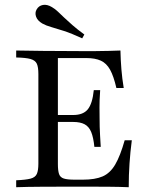

<svg xmlns="http://www.w3.org/2000/svg" viewBox="-20 -782 635 802"><path d="M47.6 0V-29Q87.9 -30.6 107.7 -35.9Q127.4 -41.1 133.9 -55.6Q140.3 -70.2 140.3 -98.4V-472.6Q140.3 -501.6 133.9 -515.7Q127.4 -529.8 107.7 -535.5Q87.9 -541.1 47.6 -541.9V-571Q89.5 -570.2 158.5 -569.4Q227.4 -568.5 318.5 -568.5Q348.4 -568.5 377.4 -568.5Q406.5 -568.5 433.9 -569.4Q461.3 -570.2 483.1 -571Q483.9 -531.5 487.1 -492.3Q490.3 -453.2 496.8 -414.5H466.1Q454.8 -463.7 439.9 -490.7Q425 -517.7 401.2 -528.6Q377.4 -539.5 340.3 -539.5H221.8V-96.8Q221.8 -69.4 226.6 -55.2Q231.5 -41.1 246.4 -36.3Q261.3 -31.5 291.1 -31.5H325.8Q377.4 -31.5 408.9 -45.2Q440.3 -58.9 461.3 -94.8Q482.3 -130.6 500.8 -196H530.6Q524.2 -147.6 521 -99.2Q517.7 -50.8 517.7 0Q480.6 -1.6 431.9 -2Q383.1 -2.4 318.5 -2.4Q227.4 -2.4 158.9 -2Q90.3 -1.6 47.6 0ZM196 -272.6V-301.6H338.7V-272.6ZM374.2 -168.5Q370.2 -208.1 360.9 -230.6Q351.6 -253.2 333.5 -262.9Q315.3 -272.6 285.5 -272.6V-301.6Q327.4 -301.6 346.8 -325.4Q366.1 -349.2 371.8 -405.6H398.4Q395.2 -358.1 395.6 -333.1Q396 -308.1 396 -287.1Q396 -269.4 396.4 -252.8Q396.8 -236.3 398 -216.1Q399.2 -196 400.8 -168.5ZM323.4 -621.8Q278.2 -642.7 246.8 -652.8Q215.3 -662.9 194 -669Q172.6 -675 156.5 -683.9Q136.3 -696 130.6 -712.5Q125 -729 133.1 -742.7Q141.9 -758.1 159.3 -761.3Q176.6 -764.5 196.8 -752.4Q210.5 -744.4 221.8 -733.5Q233.1 -722.6 247.6 -708.9Q262.1 -695.2 282.3 -677.4Q302.4 -659.7 332.3 -637.9Z"/></svg>

Font: Playfair
Style: Regular
Weight: 400
Designer: Claus Eggers Sørensen
Foundry: Claus Eggers Sørensen
Version: Version 2.001;gftools[0.9.30]